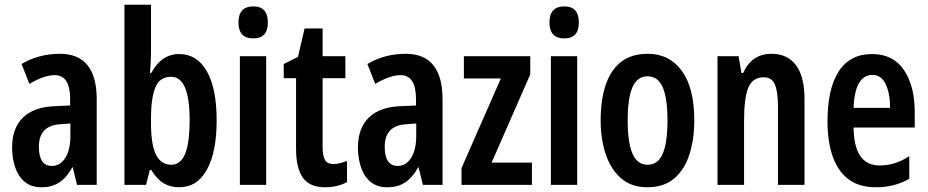

<svg xmlns="http://www.w3.org/2000/svg" viewBox="-20 -780 3914 810"><path d="M233 -553Q311 -553 349.5 -504.5Q388 -456 388 -362V0H305L287 -74H285Q262 -32 231 -11Q200 10 155 10Q111 10 83.5 -13.5Q56 -37 43.5 -75.5Q31 -114 31 -157Q31 -240 77.5 -284.5Q124 -329 211 -332L276 -335V-362Q276 -463 211 -463Q166 -463 104 -426L71 -510Q143 -553 233 -553ZM236 -256Q144 -251 144 -161Q144 -80 199 -80Q234 -80 255.5 -114Q277 -148 277 -207V-259Z M617 -560Q617 -544 616 -522Q615 -500 613 -472H618Q661 -552 736 -552Q811 -552 852.5 -479.5Q894 -407 894 -272Q894 -139 853 -64.5Q812 10 736 10Q699 10 671 -6.5Q643 -23 618 -63H612L596 0H505V-760H617ZM702 -456Q652 -456 634.5 -409Q617 -362 617 -284V-260Q617 -170 638 -127.5Q659 -85 703 -85Q742 -85 761 -131Q780 -177 780 -274Q780 -456 702 -456Z M1049 -753Q1110 -753 1110 -685Q1110 -618 1049 -618Q986 -618 986 -685Q986 -753 1049 -753ZM1103 -543V0H992V-543Z M1387 -88Q1400 -88 1414 -91.5Q1428 -95 1444 -101V-12Q1424 -1 1401 4.5Q1378 10 1351 10Q1287 10 1258 -30Q1229 -70 1229 -152V-450H1177V-510L1237 -540L1265 -660H1341V-543H1437V-450H1341V-159Q1341 -123 1351 -105.5Q1361 -88 1387 -88Z M1692 -553Q1770 -553 1808.5 -504.5Q1847 -456 1847 -362V0H1764L1746 -74H1744Q1721 -32 1690 -11Q1659 10 1614 10Q1570 10 1542.5 -13.5Q1515 -37 1502.5 -75.5Q1490 -114 1490 -157Q1490 -240 1536.5 -284.5Q1583 -329 1670 -332L1735 -335V-362Q1735 -463 1670 -463Q1625 -463 1563 -426L1530 -510Q1602 -553 1692 -553ZM1695 -256Q1603 -251 1603 -161Q1603 -80 1658 -80Q1693 -80 1714.5 -114Q1736 -148 1736 -207V-259Z M2224 0H1927V-71L2093 -449H1937V-543H2217V-466L2054 -94H2224Z M2361 -753Q2422 -753 2422 -685Q2422 -618 2361 -618Q2298 -618 2298 -685Q2298 -753 2361 -753ZM2415 -543V0H2304V-543Z M2909 -272Q2909 -194 2889 -130Q2869 -66 2825.5 -28Q2782 10 2711 10Q2644 10 2600.5 -27.5Q2557 -65 2535.5 -129Q2514 -193 2514 -272Q2514 -358 2535 -421Q2556 -484 2599.5 -518.5Q2643 -553 2713 -553Q2804 -553 2856.5 -481Q2909 -409 2909 -272ZM2628 -272Q2628 -180 2648 -132.5Q2668 -85 2712 -85Q2756 -85 2776 -132Q2796 -179 2796 -272Q2796 -365 2776 -411.5Q2756 -458 2712 -458Q2668 -458 2648 -411.5Q2628 -365 2628 -272Z M3235 -553Q3302 -553 3338 -505Q3374 -457 3374 -362V0H3262V-333Q3262 -393 3249 -423.5Q3236 -454 3202 -454Q3156 -454 3137.5 -411.5Q3119 -369 3119 -269V0H3007V-543H3096L3108 -472H3115Q3151 -553 3235 -553Z M3659 -552Q3748 -552 3793.5 -484.5Q3839 -417 3839 -309V-242H3581Q3583 -82 3690 -82Q3723 -82 3753 -91Q3783 -100 3816 -121V-26Q3755 10 3676 10Q3603 10 3558 -25Q3513 -60 3492 -122.5Q3471 -185 3471 -268Q3471 -406 3518.5 -479Q3566 -552 3659 -552ZM3660 -464Q3625 -464 3604.5 -430.5Q3584 -397 3581 -325H3735Q3735 -386 3716.5 -425Q3698 -464 3660 -464Z"/></svg>

Font: Noto Sans Khmer UI ExtraCondensed SemiBold
Style: Regular
Weight: 600
Width: 2
Designer: Danh Hong and the Monotype Design Team
Foundry: Monotype Imaging Inc.
Version: Version 2.002; ttfautohint (v1.8.4.7-5d5b)